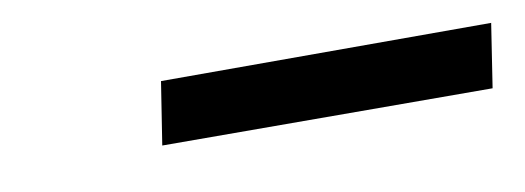

<svg xmlns="http://www.w3.org/2000/svg" viewBox="-25 -707 528 193"><g transform="rotate(-10 239.0 -610.5)"><path d="M131 -579 468 -578 478 -643H141Z"/></g></svg>

Font: Charger Sport
Style: DfBdExtObl
Weight: 400
Designer: Jasper
Foundry: Cannot Into Space Fonts
Version: Version 1.1